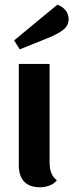

<svg xmlns="http://www.w3.org/2000/svg" viewBox="-20 -782 312 817"><path d="M222 -15Q212 -1 191.5 7Q171 15 151 15Q106 15 83 -9Q60 -33 60 -79V-510H191V-91Q191 -37 222 -15ZM272 -701Q272 -672 247 -653.5Q222 -635 181 -619L64 -572L40 -610L224 -762Q245 -755 258.5 -738.5Q272 -722 272 -701Z"/></svg>

Font: Sansita Medium
Style: Regular
Weight: 500
Designer: Pablo Cosgaya
Foundry: Omnibus-Type
Version: Version 1.006